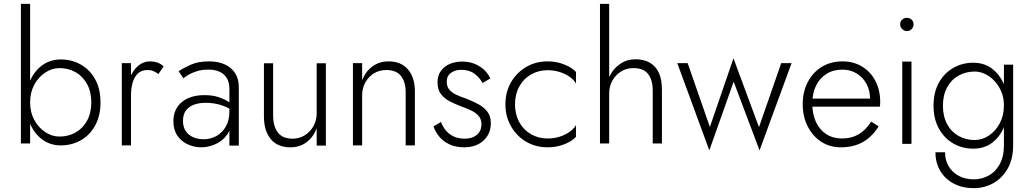

<svg xmlns="http://www.w3.org/2000/svg" viewBox="-20 -774 5349 1001"><path d="M137 -754H89V-26H137ZM504 -240Q504 -310 476.5 -360Q449 -410 402 -437Q355 -464 297 -464Q243 -464 202 -435Q161 -406 138 -355.5Q115 -305 115 -240Q115 -177 138 -126Q161 -75 202 -45.5Q243 -16 297 -16Q355 -16 402 -43Q449 -70 476.5 -120.5Q504 -171 504 -240ZM456 -240Q456 -184 433.5 -144Q411 -104 373.5 -83Q336 -62 290 -62Q251 -62 215.5 -85.5Q180 -109 158.5 -149Q137 -189 137 -240Q137 -292 158.5 -332Q180 -372 215.5 -395.5Q251 -419 290 -419Q336 -419 373.5 -398Q411 -377 433.5 -336.5Q456 -296 456 -240Z M663 -445H615V-16H663ZM806 -388 833 -428Q818 -442 800 -448Q782 -454 761 -454Q728 -454 700.5 -431Q673 -408 657 -368Q641 -328 641 -277H663Q663 -313 671.5 -343Q680 -373 699 -391Q718 -409 750 -409Q767 -409 779.5 -403.5Q792 -398 806 -388Z M934 -144Q934 -177 949 -197.5Q964 -218 990.5 -228Q1017 -238 1053 -238Q1092 -238 1128 -227.5Q1164 -217 1196 -195V-225Q1187 -234 1167.5 -246Q1148 -258 1118 -268Q1088 -278 1046 -278Q971 -278 927.5 -241.5Q884 -205 884 -142Q884 -97 904.5 -67Q925 -37 958.5 -21.5Q992 -6 1029 -6Q1066 -6 1102.5 -22Q1139 -38 1163 -70.5Q1187 -103 1187 -153L1176 -195Q1176 -147 1157.5 -114.5Q1139 -82 1108.5 -65Q1078 -48 1042 -48Q1012 -48 987.5 -58.5Q963 -69 948.5 -90.5Q934 -112 934 -144ZM936 -366Q948 -376 966 -386Q984 -396 1009 -403.5Q1034 -411 1066 -411Q1097 -411 1118.5 -402.5Q1140 -394 1152.5 -380Q1165 -366 1170.5 -349Q1176 -332 1176 -313V-15H1225V-320Q1225 -363 1206 -392.5Q1187 -422 1152.5 -438Q1118 -454 1070 -454Q1013 -454 974.5 -436.5Q936 -419 911 -403Z M1404 -172V-444H1356V-166Q1356 -92 1391.5 -49Q1427 -6 1494 -6Q1542 -6 1577.5 -32Q1613 -58 1631 -105V-15H1679V-444H1631V-183Q1631 -147 1614.5 -117Q1598 -87 1569.5 -69Q1541 -51 1505 -51Q1453 -51 1428.5 -83.5Q1404 -116 1404 -172Z M2095 -292V-16H2143V-298Q2143 -369 2107.5 -411.5Q2072 -454 2005 -454Q1958 -454 1922 -428Q1886 -402 1868 -355V-445H1820V-16H1868V-277Q1868 -314 1884.5 -344Q1901 -374 1929.5 -391.5Q1958 -409 1994 -409Q2046 -409 2070.5 -378Q2095 -347 2095 -292Z M2279 -138 2240 -115Q2249 -88 2269 -63Q2289 -38 2322 -22Q2355 -6 2400 -6Q2462 -6 2500.5 -41Q2539 -76 2539 -132Q2539 -168 2521 -191.5Q2503 -215 2473.5 -231Q2444 -247 2410 -260Q2383 -269 2360 -279.5Q2337 -290 2323 -306Q2309 -322 2309 -348Q2309 -378 2331 -394Q2353 -410 2384 -410Q2427 -410 2454 -389.5Q2481 -369 2496 -341L2536 -365Q2525 -390 2504.5 -409.5Q2484 -429 2455 -441Q2426 -453 2390 -453Q2356 -453 2327 -441.5Q2298 -430 2279.5 -405.5Q2261 -381 2261 -345Q2261 -306 2279.5 -282.5Q2298 -259 2326 -245Q2354 -231 2383 -220Q2411 -210 2435.5 -198.5Q2460 -187 2475 -170Q2490 -153 2490 -126Q2490 -91 2466 -71Q2442 -51 2403 -51Q2369 -51 2344.5 -63Q2320 -75 2304 -94.5Q2288 -114 2279 -138Z M2665 -230Q2665 -282 2687 -322.5Q2709 -363 2748 -385.5Q2787 -408 2835 -408Q2870 -408 2900 -398Q2930 -388 2952 -372Q2974 -356 2983 -338V-399Q2963 -421 2922.5 -437.5Q2882 -454 2835 -454Q2773 -454 2723.5 -425Q2674 -396 2644.5 -345.5Q2615 -295 2615 -230Q2615 -166 2644.5 -115Q2674 -64 2723.5 -35Q2773 -6 2835 -6Q2882 -6 2922.5 -22Q2963 -38 2983 -61V-122Q2974 -105 2952 -88.5Q2930 -72 2900 -62Q2870 -52 2835 -52Q2787 -52 2748 -74.5Q2709 -97 2687 -137.5Q2665 -178 2665 -230Z M3156 -754H3108V-26H3156ZM3383 -302V-26H3431V-308Q3431 -358 3415.5 -393Q3400 -428 3369 -446.5Q3338 -465 3293 -465Q3249 -465 3214 -441.5Q3179 -418 3159 -378.5Q3139 -339 3139 -287H3156Q3156 -324 3172.5 -353.5Q3189 -383 3217.5 -401Q3246 -419 3282 -419Q3335 -419 3359 -388Q3383 -357 3383 -302Z M3511 -445 3678 10 3805 -348 3940 10 4107 -445H4053L3937 -111L3804 -470L3681 -112L3565 -445Z M4364 -6Q4429 -6 4477 -32.5Q4525 -59 4561 -115L4522 -140Q4493 -95 4456 -73.5Q4419 -52 4370 -52Q4323 -52 4288 -74.5Q4253 -97 4234 -138Q4215 -179 4215 -234Q4215 -288 4234.5 -327.5Q4254 -367 4289 -389Q4324 -411 4372 -411Q4413 -411 4445.5 -391.5Q4478 -372 4497 -337.5Q4516 -303 4516 -259Q4516 -251 4514 -243.5Q4512 -236 4510 -231L4530 -260H4196V-218H4567Q4568 -223 4568.5 -229.5Q4569 -236 4569 -241Q4569 -304 4544 -352Q4519 -400 4474.5 -427Q4430 -454 4372 -454Q4311 -454 4264.5 -425.5Q4218 -397 4191.5 -346.5Q4165 -296 4165 -231Q4165 -166 4191 -115Q4217 -64 4261.5 -35Q4306 -6 4364 -6Z M4673 -647Q4673 -633 4683.5 -622.5Q4694 -612 4708 -612Q4723 -612 4733 -622.5Q4743 -633 4743 -647Q4743 -662 4733 -671.5Q4723 -681 4708 -681Q4694 -681 4683.5 -671.5Q4673 -662 4673 -647ZM4684 -453V-24H4732V-453Z M4857 20Q4857 75 4882.5 117.5Q4908 160 4953 183.5Q4998 207 5057 207Q5111 207 5157.5 181.5Q5204 156 5233 106Q5262 56 5262 -17V-437H5214V-17Q5214 44 5191 84Q5168 124 5132.5 142.5Q5097 161 5057 161Q5012 161 4978 142.5Q4944 124 4925.5 92Q4907 60 4907 20ZM4847 -223Q4847 -154 4875 -103.5Q4903 -53 4950 -26Q4997 1 5054 1Q5110 1 5150 -28Q5190 -57 5213 -108Q5236 -159 5236 -223Q5236 -287 5213 -337.5Q5190 -388 5150 -417.5Q5110 -447 5054 -447Q4997 -447 4950 -420Q4903 -393 4875 -343Q4847 -293 4847 -223ZM4896 -223Q4896 -279 4918 -319Q4940 -359 4978 -380Q5016 -401 5061 -401Q5090 -401 5117.5 -387.5Q5145 -374 5167 -349.5Q5189 -325 5201.5 -293.5Q5214 -262 5214 -225Q5214 -172 5192.5 -131.5Q5171 -91 5136 -67.5Q5101 -44 5061 -44Q5016 -44 4978 -65Q4940 -86 4918 -126.5Q4896 -167 4896 -223Z"/></svg>

Font: SpinnyJost
Style: Regular
Weight: 300
Version: Version 3.710